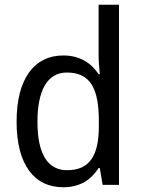

<svg xmlns="http://www.w3.org/2000/svg" viewBox="-20 -780 599 810"><path d="M247 10C319 10 365 -23 396 -71H401L413 0H482V-760H396V-545C396 -524 399 -489 401 -467H396C365 -514 317 -546 247 -546C126 -546 50 -450 50 -267C50 -84 125 10 247 10ZM263 -62C179 -62 138 -134 138 -266C138 -396 178 -474 262 -474C363 -474 397 -404 397 -269V-248C397 -123 358 -62 263 -62Z"/></svg>

Font: Noto Sans Bengali UI SemiCondensed
Style: Regular
Weight: 400
Width: 4
Designer: Jelle Bosma - Monotype Design Team
Foundry: Monotype Imaging Inc.
Version: Version 2.003